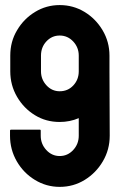

<svg xmlns="http://www.w3.org/2000/svg" viewBox="-20 -727 489 757"><path d="M215.3 9.8Q162.6 9.8 117.7 -17.6Q72.8 -44.9 46.1 -91.1Q19.5 -137.2 19.5 -191.9V-211.9Q19.5 -215.8 24.4 -215.8H136.7Q140.6 -215.8 140.6 -211.9V-191.9Q140.6 -159.2 162.6 -135.5Q184.6 -111.8 215.3 -111.8Q246.6 -111.8 268.6 -135.5Q290.5 -159.2 290.5 -191.9V-261.2Q255.4 -246.1 215.3 -246.1Q161.1 -246.1 117.7 -272.9Q73.7 -299.8 47.1 -345.5Q20.5 -391.1 20.5 -445.8V-507.8Q20.5 -563.5 47.4 -607.9Q73.7 -652.8 118.2 -679.9Q162.6 -707 215.3 -707Q268.6 -707 313 -680.2Q357.4 -653.3 384.5 -607.7Q411.6 -562 411.6 -507.8V-445.8L412.6 -191.9Q412.6 -137.2 385.7 -91.3Q358.9 -45.4 314.2 -17.8Q269.5 9.8 215.3 9.8ZM215.3 -367.2Q247.6 -367.2 269 -390.1Q290.5 -413.1 290.5 -445.8V-507.8Q290.5 -540 268.6 -563.5Q246.6 -586.9 215.3 -586.9Q184.6 -586.9 163.1 -564Q141.6 -541 141.6 -507.8V-445.8Q141.6 -414.1 163.1 -390.6Q184.6 -367.2 215.3 -367.2Z"/></svg>

Font: Koulen
Style: Regular
Weight: 400
Designer: Danh Hong
Version: Version 8.000; ttfautohint (v1.8.3)